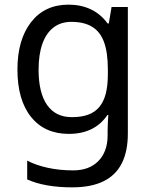

<svg xmlns="http://www.w3.org/2000/svg" viewBox="-20 -566 655 826"><path d="M275 -546Q328 -546 370.5 -526Q413 -506 443 -465H448L460 -536H530V9Q530 85 504 136.5Q478 188 425 214Q372 240 290 240Q232 240 183.5 231.5Q135 223 97 206V125Q135 145 186 156Q237 167 295 167Q364 167 403.5 126.5Q443 86 443 16V-5Q443 -17 444 -39.5Q445 -62 446 -71H442Q414 -30 372.5 -10Q331 10 276 10Q172 10 113.5 -63Q55 -136 55 -267Q55 -395 113.5 -470.5Q172 -546 275 -546ZM287 -472Q242 -472 210.5 -448Q179 -424 162.5 -378Q146 -332 146 -266Q146 -167 182.5 -114.5Q219 -62 289 -62Q330 -62 359 -72.5Q388 -83 407 -105.5Q426 -128 435 -163Q444 -198 444 -246V-267Q444 -340 427.5 -385Q411 -430 376 -451Q341 -472 287 -472Z"/></svg>

Font: Noto Sans Lao UI
Style: Regular
Weight: 400
Designer: Monotype Design Team
Foundry: Monotype Imaging Inc.
Version: Version 2.000